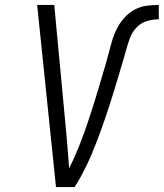

<svg xmlns="http://www.w3.org/2000/svg" viewBox="-20 -755 661 775"><path d="M206 0 130 -735H199L245 -245Q249 -203 252.5 -161Q256 -119 259 -76Q271 -99 281 -122Q291 -145 300.5 -168.5Q310 -192 318.5 -215.5Q327 -239 335 -263Q343 -287 350.5 -310.5Q358 -334 365.5 -358Q373 -382 380 -406Q387 -430 394 -453.5Q401 -477 408 -501Q415 -525 421 -549Q427 -573 434.5 -597Q442 -621 454 -643.5Q466 -666 484 -685.5Q502 -705 525 -717Q548 -729 572.5 -732Q597 -735 621 -735V-677Q597 -677 573 -670Q549 -663 531 -644Q513 -625 504.5 -601.5Q496 -578 489.5 -554.5Q483 -531 476 -507.5Q469 -484 462 -460.5Q455 -437 448 -413.5Q441 -390 433.5 -366.5Q426 -343 418.5 -319.5Q411 -296 403 -273Q395 -250 386.5 -226.5Q378 -203 369 -180Q360 -157 350.5 -134Q341 -111 330 -88.5Q319 -66 307 -43.5Q295 -21 281 0Z"/></svg>

Font: Iosevka SS04 Light Extended
Style: Italic
Weight: 300
Width: 7
Italic angle: -9°
Monospace: yes
Designer: Belleve Invis
Foundry: Belleve Invis
Version: Version 19.0.0; ttfautohint (v1.8.4)